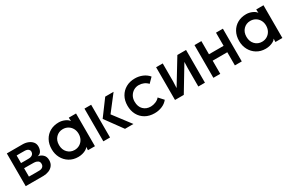

<svg xmlns="http://www.w3.org/2000/svg" viewBox="103 -1426 3597 2388"><g transform="rotate(-30 1901.0 -232.5)"><path d="M60 0V-470Q172 -471 285 -470Q328 -470 364 -455.5Q400 -441 422 -414.5Q444 -388 444 -350Q444 -312 428 -283Q412 -254 374 -247Q415 -242 445 -214Q475 -186 475 -135Q475 -90 452.5 -60Q430 -30 394 -15.5Q358 -1 316 0Q188 1 60 0ZM153 -278Q183 -277 209.5 -277.5Q236 -278 266 -278Q299 -279 317.5 -295Q336 -311 336 -338Q336 -358 319 -372Q302 -386 270 -387Q239 -387 211.5 -387.5Q184 -388 153 -387ZM154 -83Q191 -82 229 -82.5Q267 -83 304 -83Q335 -84 352.5 -99.5Q370 -115 370 -143Q370 -174 347 -188Q324 -202 297 -202Q261 -203 225.5 -203Q190 -203 154 -203Z M810 -482Q854 -482 895.5 -463.5Q937 -445 952 -419L950 -459V-470H1054V0H954V-7L956 -47Q946 -29 922.5 -15.5Q899 -2 869.5 5.5Q840 13 810 13Q738 13 683.5 -20.5Q629 -54 599 -110.5Q569 -167 569 -235Q569 -310 600 -365.5Q631 -421 685 -451.5Q739 -482 810 -482ZM813 -85Q854 -85 886.5 -104.5Q919 -124 937.5 -158Q956 -192 956 -235Q956 -278 937.5 -311.5Q919 -345 886.5 -364.5Q854 -384 813 -384Q754 -384 714 -343Q674 -302 674 -235Q674 -168 714 -126.5Q754 -85 813 -85Z M1175 -470H1271V0H1175ZM1307 -246 1473 -470H1593L1420 -246L1607 0H1486Z M2032 -135 2095 -66Q2063 -25 2012.5 -4Q1962 17 1904 17Q1829 17 1773 -15Q1717 -47 1686.5 -103.5Q1656 -160 1656 -233Q1656 -307 1687.5 -363Q1719 -419 1774.5 -450.5Q1830 -482 1904 -482Q1961 -482 2012 -460.5Q2063 -439 2097 -398L2031 -331Q2007 -358 1974 -372Q1941 -386 1904 -386Q1864 -386 1831 -366.5Q1798 -347 1778 -312.5Q1758 -278 1758 -233Q1758 -160 1799 -119.5Q1840 -79 1904 -79Q1938 -79 1974 -93.5Q2010 -108 2032 -135Z M2634 -470V0H2539V-263L2542 -352L2330 0H2204V-470H2299V-210L2295 -118L2509 -470Z M3163 -470V0H3064V-189H2854V0H2755V-470H2854V-281H3064V-470Z M3502 -482Q3546 -482 3587.5 -463.5Q3629 -445 3644 -419L3642 -459V-470H3746V0H3646V-7L3648 -47Q3638 -29 3614.5 -15.5Q3591 -2 3561.5 5.5Q3532 13 3502 13Q3430 13 3375.5 -20.5Q3321 -54 3291 -110.5Q3261 -167 3261 -235Q3261 -310 3292 -365.5Q3323 -421 3377 -451.5Q3431 -482 3502 -482ZM3505 -85Q3546 -85 3578.5 -104.5Q3611 -124 3629.5 -158Q3648 -192 3648 -235Q3648 -278 3629.5 -311.5Q3611 -345 3578.5 -364.5Q3546 -384 3505 -384Q3446 -384 3406 -343Q3366 -302 3366 -235Q3366 -168 3406 -126.5Q3446 -85 3505 -85Z"/></g></svg>

Font: Kreadon Light
Style: Bold
Weight: 600
Designer: Reiya WATANABE
Foundry: StudioGnu
Version: Version 1.003; ttfautohint (v1.8.4.7-5d5b);gftools[0.9.32]